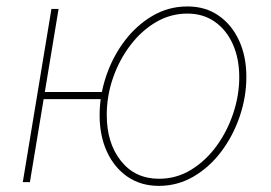

<svg xmlns="http://www.w3.org/2000/svg" viewBox="-20 -574 855 605"><path d="M51.8 0 142.1 -545.9H164.6L74.2 0ZM109.9 -261.7 113.3 -284.2H313.5L310.1 -261.7ZM480.5 11.7Q424.3 11.7 382.3 -16.8Q340.3 -45.4 317.1 -95.7Q293.9 -146 293.9 -210.9Q293.9 -273.4 314.5 -334.2Q335 -395 372.3 -444.6Q409.7 -494.1 460.2 -523.9Q510.7 -553.7 570.8 -553.7Q627 -553.7 668.5 -525.1Q710 -496.6 733.2 -446.5Q756.3 -396.5 756.3 -331.5Q756.3 -269.5 735.8 -208.5Q715.3 -147.5 678.2 -97.7Q641.1 -47.9 590.6 -18.1Q540 11.7 480.5 11.7ZM481 -10.7Q536.1 -10.7 582.3 -39.1Q628.4 -67.4 662.4 -114Q696.3 -160.6 715.1 -217.3Q733.9 -273.9 733.9 -330.6Q733.9 -389.6 713.6 -434.8Q693.4 -480 656.7 -505.6Q620.1 -531.2 570.3 -531.2Q517.6 -531.2 471.7 -504.4Q425.8 -477.5 390.9 -431.6Q356 -385.7 336.2 -328.9Q316.4 -272 316.4 -211.9Q316.4 -123 361.1 -66.9Q405.8 -10.7 481 -10.7Z"/></svg>

Font: Inter Thin
Style: Italic
Weight: 250
Italic angle: -9.3988°
Designer: Rasmus Andersson
Foundry: rsms
Version: Version 4.001;git-66647c0bb